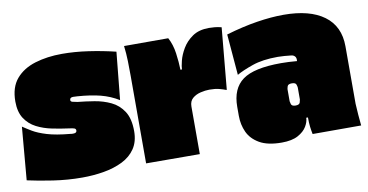

<svg xmlns="http://www.w3.org/2000/svg" viewBox="-66 -809 1911 997"><g transform="rotate(-10 889.0 -310.0)"><path d="M559 -347Q515 -374 464.5 -387Q414 -400 344 -405Q337 -405 332 -405.5Q327 -406 322 -406Q304 -406 304 -392Q304 -384 314 -381.5Q324 -379 340 -376Q381 -372 427 -364.5Q473 -357 513 -338Q553 -319 578 -280.5Q603 -242 603 -176Q603 -121 578 -84Q553 -47 509.5 -25.5Q466 -4 411 5.5Q356 15 296 15Q220 15 143.5 3.5Q67 -8 9 -21L33 -300Q52 -287 79.5 -270.5Q107 -254 153 -240Q199 -226 275 -219Q279 -218 282.5 -218Q286 -218 290 -218Q308 -218 308 -231Q308 -240 300 -243Q292 -246 275 -248Q230 -254 185.5 -263Q141 -272 104 -291Q67 -310 44.5 -344.5Q22 -379 22 -434Q22 -509 59.5 -553Q97 -597 161 -616.5Q225 -636 303 -636Q370 -636 442 -625.5Q514 -615 584 -598Z M1078 -636Q1090 -636 1107.5 -634.5Q1125 -633 1144 -628L1114 -304L1112 -303Q1097 -309 1076 -314.5Q1055 -320 1025 -320Q1003 -320 978 -314Q953 -308 935.5 -293Q918 -278 918 -250V1L635 0V-464Q635 -499 634 -539.5Q633 -580 628 -620H861Q881 -583 887.5 -536Q894 -489 895 -448H903Q903 -462 910.5 -492.5Q918 -523 937.5 -556Q957 -589 991 -612.5Q1025 -636 1078 -636Z M1769 0H1513Q1509 -19 1506.5 -39.5Q1504 -60 1504 -89H1495Q1495 -68 1480.5 -43.5Q1466 -19 1434 -1.5Q1402 16 1348 16Q1274 16 1231 -9Q1188 -34 1170 -73.5Q1152 -113 1152 -159V-207Q1152 -303 1212 -347Q1272 -391 1415 -391Q1435 -391 1455.5 -390Q1476 -389 1499 -387Q1501 -404 1493.5 -412Q1486 -420 1475 -421Q1456 -423 1438.5 -424.5Q1421 -426 1404 -426Q1324 -426 1269.5 -407Q1215 -388 1184 -370L1166 -586Q1254 -612 1330.5 -624Q1407 -636 1471 -636Q1609 -636 1684.5 -580.5Q1760 -525 1760 -419V-116Q1763 -57 1769 0ZM1479 -188V-251Q1479 -255 1475.5 -266.5Q1472 -278 1452 -278Q1432 -278 1428.5 -266.5Q1425 -255 1425 -251V-188Q1425 -185 1428.5 -173Q1432 -161 1452 -161Q1472 -161 1475.5 -173Q1479 -185 1479 -188Z"/></g></svg>

Font: Gasoek One
Style: Regular
Weight: 400
Designer: Jiashuo Zhang
Foundry: JAMO
Version: Version 1.000; ttfautohint (v1.8.4.7-5d5b);gftools[0.9.29]